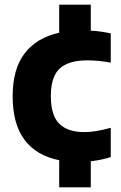

<svg xmlns="http://www.w3.org/2000/svg" viewBox="-20 -687 523 827"><path d="M235 120V3Q137.5 -16 86 -84.2Q34.5 -152.5 34.5 -272.5Q34.5 -390 86.5 -457.5Q138.5 -525 235 -546V-667H371V-555Q416.5 -552.5 457 -543V-417Q431 -422 406.2 -424.5Q381.5 -427 356.5 -427Q274.5 -427 236.8 -391.5Q199 -356 199 -274Q199 -189.5 235.5 -153.8Q272 -118 343.5 -118Q390.5 -118 457 -136.5V-10.5Q417.5 2.5 371 7.5V120Z"/></svg>

Font: Encode Sans
Style: Bold
Weight: 700
Designer: Multiple Designers
Foundry: Impallari Type
Version: Version 3.002; ttfautohint (v1.8.3) -l 8 -r 50 -G 200 -x 14 